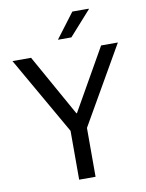

<svg xmlns="http://www.w3.org/2000/svg" viewBox="-96 -959 781 1026"><g transform="rotate(-10 294.5 -445.5)"><path d="M249 0V-265L8 -686H109L296 -352H299L489 -686H580L338 -265V0ZM267 -756 369 -891H458V-888L340 -756Z"/></g></svg>

Font: Chivo Medium Light
Style: Regular
Weight: 300
Version: Version 2.002